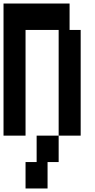

<svg xmlns="http://www.w3.org/2000/svg" viewBox="-20 -900 540 1090"><path d="M438 -730V-130H313V-730H125V-130H0V-880H375V-730ZM188 -130H313V20H250V170H125V20H188Z"/></svg>

Font: 2P VHS
Style: Regular
Weight: 400
Designer: CodeMan38
Foundry: CodeMan38
Version: Version 3.000